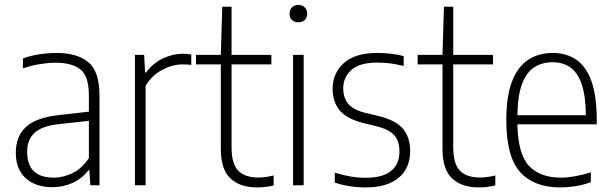

<svg xmlns="http://www.w3.org/2000/svg" viewBox="-20 -768 2534 796"><path d="M196.5 8Q128 8 86.8 -29Q45.5 -66 45.5 -134.5Q45.5 -203.5 88 -242Q130.5 -280.5 221 -290.5L348.5 -305V-372.5Q348.5 -453 313 -480.5Q277.5 -508 211 -508Q182 -508 146.5 -502.5Q111 -497 75 -484.5V-525.5Q104.5 -537 142.5 -542.8Q180.5 -548.5 213.5 -548.5Q300 -548.5 346.2 -510.2Q392.5 -472 392.5 -371.5V0H354.5L350.5 -62H346.5Q320.5 -28 281.5 -10Q242.5 8 196.5 8ZM92.5 -139Q92.5 -31.5 203 -31.5Q240.5 -31.5 279.2 -49.5Q318 -67.5 348.5 -112.5V-267L221.5 -253Q154 -245.5 123.2 -217.2Q92.5 -189 92.5 -139Z M539.5 0V-540.5H577.5L581.5 -467.5H585.5Q613.5 -505.5 654.2 -525.2Q695 -545 738 -545Q757.5 -545 773 -542V-499Q764 -500 755.8 -500.5Q747.5 -501 736.5 -501Q695.5 -501 652.5 -478.5Q609.5 -456 583.5 -411.5V0Z M1045.5 9Q975.5 9 935.5 -28.2Q895.5 -65.5 895.5 -151V-501H792.5V-540.5H895.5L901.5 -740H940V-540.5H1105V-501H940V-158.5Q940 -88 968 -60Q996 -32 1051 -32Q1079 -32 1114.5 -40.5V1Q1079.5 9 1045.5 9Z M1195 0V-540.5H1239V0ZM1217 -675.5Q1200.5 -675.5 1190.5 -685Q1180.5 -694.5 1180.5 -711Q1180.5 -727.5 1190.5 -737.5Q1200.5 -747.5 1217 -747.5Q1233.5 -747.5 1243.5 -737.5Q1253.5 -727.5 1253.5 -711Q1253.5 -694.5 1243.5 -685Q1233.5 -675.5 1217 -675.5Z M1495.5 9Q1428 9 1368 -11V-52Q1404.5 -41 1434.8 -36Q1465 -31 1496 -31Q1566 -31 1601 -59Q1636 -87 1636 -139Q1636 -185 1613.5 -208.5Q1591 -232 1543.5 -244L1486 -258Q1416 -276 1387.5 -311.2Q1359 -346.5 1359 -400.5Q1359 -464.5 1405.5 -506.5Q1452 -548.5 1544 -548.5Q1574.5 -548.5 1601.2 -545.2Q1628 -542 1653.5 -535.5V-494.5Q1623.5 -502 1598.2 -505.2Q1573 -508.5 1545 -508.5Q1470 -508.5 1436.5 -477.8Q1403 -447 1403 -402.5Q1403 -362 1424 -337.2Q1445 -312.5 1493 -300.5L1550 -287Q1623.5 -268.5 1652 -232.5Q1680.5 -196.5 1680.5 -141.5Q1680.5 -71.5 1633 -31.2Q1585.5 9 1495.5 9Z M1964.5 9Q1894.5 9 1854.5 -28.2Q1814.5 -65.5 1814.5 -151V-501H1711.5V-540.5H1814.5L1820.5 -740H1859V-540.5H2024V-501H1859V-158.5Q1859 -88 1887 -60Q1915 -32 1970 -32Q1998 -32 2033.5 -40.5V1Q1998.5 9 1964.5 9Z M2302.5 9Q2194 9 2136.5 -54.5Q2079 -118 2079 -270.5Q2079 -370.5 2103.2 -431.8Q2127.5 -493 2170.8 -520.8Q2214 -548.5 2270.5 -548.5Q2327.5 -548.5 2368.5 -521Q2409.5 -493.5 2431.8 -432.2Q2454 -371 2454 -270V-252.5H2125Q2127.5 -129 2173.2 -80.2Q2219 -31.5 2306 -31.5Q2358 -31.5 2429.5 -53.5V-12.5Q2394.5 -0.5 2363.5 4.2Q2332.5 9 2302.5 9ZM2270.5 -510Q2228.5 -510 2196.2 -490Q2164 -470 2145.2 -422.2Q2126.5 -374.5 2125 -290.5H2409Q2408 -374 2390.5 -422Q2373 -470 2342.5 -490Q2312 -510 2270.5 -510Z"/></svg>

Font: Encode Sans SmCnd XLt
Style: Regular
Weight: 200
Width: 4
Designer: Multiple Designers
Foundry: Impallari Type
Version: Version 3.002; ttfautohint (v1.8.3) -l 8 -r 50 -G 200 -x 14 